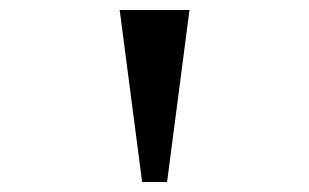

<svg xmlns="http://www.w3.org/2000/svg" viewBox="-20 -670 620 385"><path d="M265 -305 220 -650H360L315 -305Z"/></svg>

Font: Sometype Mono SemiBold
Style: Regular
Weight: 600
Designer: Ryoichi Tsunekawa
Foundry: Dharma Type
Version: Version 1.001